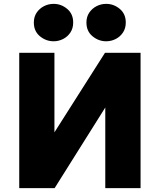

<svg xmlns="http://www.w3.org/2000/svg" viewBox="-20 -973 826 993"><path d="M79.5 0V-700H261.5V-288.5L523 -700H707V0H524.5V-417L262.5 0ZM257.5 -759.5Q218 -759.5 186.5 -785.5Q155 -811.5 155 -856.5Q155 -886 169.5 -907.5Q184 -929 207.2 -941Q230.5 -953 257.5 -953Q296.5 -953 327.5 -927Q358.5 -901 358.5 -856.5Q358.5 -826.5 344 -804.8Q329.5 -783 306.2 -771.2Q283 -759.5 257.5 -759.5ZM529 -759.5Q490 -759.5 458.5 -785.5Q427 -811.5 427 -856.5Q427 -886 441.5 -907.5Q456 -929 479.2 -941Q502.5 -953 529 -953Q568.5 -953 599.5 -927Q630.5 -901 630.5 -856.5Q630.5 -826.5 616 -804.8Q601.5 -783 578.2 -771.2Q555 -759.5 529 -759.5Z"/></svg>

Font: Geologica Cursive ExtraBold
Style: Regular
Weight: 800
Designer: Sindre Bremnes, Frode Helland
Foundry: Monokrom Skriftforlag AS
Version: Version 1.010;gftools[0.9.28]